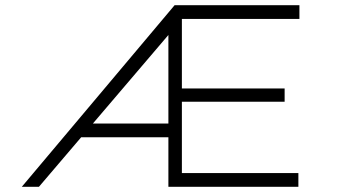

<svg xmlns="http://www.w3.org/2000/svg" viewBox="-20 -720 1305 740"><path d="M64 0 653 -700H1134V-647H681V-379H1077V-328H681V-53H1130V0H629V-191H277L321 -244H629V-627L657 -618L130 0Z"/></svg>

Font: Lexend Peta ExtraLight
Style: Regular
Weight: 250
Version: Version 1.007